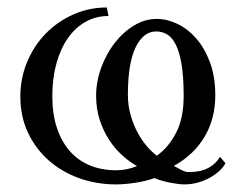

<svg xmlns="http://www.w3.org/2000/svg" viewBox="-20 -481 634 516"><path d="M323.7 -225.6Q323.7 -197.8 330.8 -172.6Q337.9 -147.5 348.9 -126.5Q359.9 -105.5 373.8 -89.1Q387.7 -72.8 401.4 -62.5Q432.6 -84.5 453.1 -123.8Q473.6 -163.1 473.6 -223.1Q473.6 -274.4 468 -307.9Q462.4 -341.3 452.4 -361.1Q442.4 -380.9 429 -388.7Q415.5 -396.5 399.9 -396.5Q365.2 -396.5 344.5 -353.8Q323.7 -311 323.7 -225.6ZM585.9 -42.5Q580.6 -31.7 569.3 -21.5Q558.1 -11.2 543.5 -3.2Q528.8 4.9 511.2 9.8Q493.7 14.6 475.1 14.6Q468.8 14.6 458.7 13.4Q448.7 12.2 437.5 10Q426.3 7.8 415 4.6Q403.8 1.5 395 -2.4Q384.8 1.5 371.8 4.6Q358.9 7.8 345 10Q331.1 12.2 317.1 13.4Q303.2 14.6 292 14.6Q239.3 14.6 192.6 -2.2Q146 -19 110.8 -50Q75.7 -81.1 55.2 -124.5Q34.7 -168 34.7 -220.7Q34.7 -271 53 -314.7Q71.3 -358.4 103 -390.9Q134.8 -423.3 177 -442.1Q219.2 -460.9 267.1 -460.9L271.5 -438Q237.8 -438 210 -422.4Q182.1 -406.7 162.4 -378.4Q142.6 -350.1 131.6 -310.3Q120.6 -270.5 120.6 -222.7Q120.6 -174.8 132.8 -137.9Q145 -101.1 167.2 -75.4Q189.5 -49.8 221.2 -36.6Q252.9 -23.4 292 -23.4Q321.3 -23.4 348.1 -34.7Q328.1 -45.9 308.6 -63.5Q289.1 -81.1 273.4 -105Q257.8 -128.9 248 -158.7Q238.3 -188.5 238.3 -223.6Q238.3 -261.2 251.7 -298.3Q265.1 -335.4 287.6 -364.7Q310.1 -394 339.6 -412.1Q369.1 -430.2 401.4 -430.2Q428.2 -430.2 456.3 -417Q484.4 -403.8 507.1 -377.9Q529.8 -352.1 544.2 -313.7Q558.6 -275.4 558.6 -225.1Q558.6 -162.1 529.8 -113.5Q501 -64.9 447.3 -35.2Q457 -29.8 467.3 -24.2Q477.5 -18.6 487.3 -18.6Q496.6 -18.6 507.6 -19.8Q518.6 -21 529.8 -25.1Q541 -29.3 551.8 -37.4Q562.5 -45.4 571.3 -59.6Z"/></svg>

Font: Doulos SIL CyrE
Style: Regular
Weight: 400
Designer: Walt Agee, Victor Gaultney, Peter Martin, Debbi Hosken, Becca Hirsbrunner
Foundry: SIL International
Version: Version 5.000